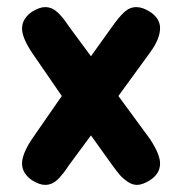

<svg xmlns="http://www.w3.org/2000/svg" viewBox="-20 -520 509 540"><path d="M363.8 -500Q380.9 -500 401.9 -486.8Q430.2 -468.3 430.2 -440.9Q430.2 -410.6 401.9 -372.1L313 -250L401.9 -128.9Q430.2 -85.9 430.2 -60.1Q430.2 -31.7 401.9 -13.2Q380.9 0 365.2 0Q352.1 0 339.1 -8.8Q326.2 -17.6 317.6 -27.3Q309.1 -37.1 295.9 -55.2L235.8 -139.2L173.8 -55.2Q156.7 -28.8 141.4 -14.4Q126 0 106.9 0Q90.8 0 69.8 -13.2Q42 -32.7 42 -60.1Q42 -86.9 69.8 -128.9L153.8 -250L69.8 -372.1Q42 -414.1 42 -439.9Q42 -467.3 69.8 -486.8Q90.8 -500 106.9 -500Q126 -500 141.4 -485.8Q156.7 -471.7 173.8 -445.8L235.8 -361.8L295.9 -445.8Q314.5 -472.2 329.6 -486.1Q344.7 -500 363.8 -500Z"/></svg>

Font: Concert One
Style: Regular
Weight: 400
Designer: Johan Kallas, Mihkel Virkus
Foundry: Johan Kallas, Mihkel Virkus
Version: Version 1.003